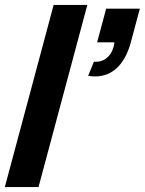

<svg xmlns="http://www.w3.org/2000/svg" viewBox="-38 -755 585 775"><path d="M-18.5 0H117.5L314.5 -735H178.5ZM317.8 -449C327.6 -447.3 337 -446.5 346.1 -446.5C418.4 -446.5 467.1 -498.7 490 -584L526.5 -720H390.5L354 -584H424C418.5 -538.6 391.2 -505.7 348.5 -505.7C346.1 -505.7 343.6 -505.8 341.1 -506Z"/></svg>

Font: Manrope
Style: ExtraBoldItalic
Weight: 800
Italic angle: -15°
Designer: Mikhail Sharanda
Foundry: Mikhail Sharanda
Version: Version 4.502;hotconv 1.0.109;makeotfexe 2.5.65596